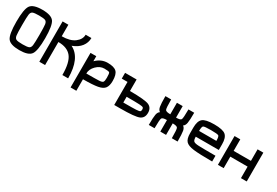

<svg xmlns="http://www.w3.org/2000/svg" viewBox="83 -2179 5210 3608"><g transform="rotate(30 2687.5 -375.0)"><path d="M500 -437.5Q500 -609.4 492.2 -664.1Q484.4 -718.8 449.2 -734.4Q414.1 -750 312.5 -750Q210.9 -750 175.8 -734.4Q140.6 -718.8 132.8 -664.1Q125 -609.4 125 -437.5Q125 -265.6 132.8 -210.9Q140.6 -156.2 175.8 -140.6Q210.9 -125 312.5 -125Q414.1 -125 449.2 -140.6Q484.4 -156.2 492.2 -210.9Q500 -265.6 500 -437.5ZM625 -437.5Q625 -164.1 566.4 -82Q507.8 0 312.5 0Q117.2 0 58.6 -82Q0 -164.1 0 -437.5Q0 -710.9 58.6 -793Q117.2 -875 312.5 -875Q507.8 -875 566.4 -793Q625 -710.9 625 -437.5Z M1375 0H1250Q1250 -273.4 1160.2 -386.7Q1070.3 -500 875 -500V0H750V-875H875V-625Q1054.7 -625 1152.3 -699.2Q1250 -773.4 1250 -875H1375Q1375 -773.4 1312.5 -691.4Q1250 -609.4 1125 -562.5Q1375 -437.5 1375 0Z M2000 -375Q2000 -468.8 1984.4 -484.4Q1968.8 -500 1875 -500Q1781.2 -500 1703.1 -421.9Q1625 -343.8 1625 -250Q1835.9 -250 1902.3 -253.9Q1968.8 -257.8 1984.4 -281.2Q2000 -304.7 2000 -375ZM1625 -625V-515.6Q1734.4 -625 1875 -625Q2015.6 -625 2070.3 -570.3Q2125 -515.6 2125 -375Q2125 -273.4 2085.9 -218.8Q2046.9 -164.1 1941.4 -144.5Q1835.9 -125 1625 -125V125H1500V-625Z M3000 -187.5Q3000 -78.1 2914.1 -39.1Q2828.1 0 2500 0H2375V-500H2250V-625H2500V-375Q2828.1 -375 2914.1 -335.9Q3000 -296.9 3000 -187.5ZM2875 -187.5Q2875 -218.8 2859.4 -230.5Q2843.8 -242.2 2777.3 -246.1Q2710.9 -250 2500 -250V-125Q2710.9 -125 2777.3 -128.9Q2843.8 -132.8 2859.4 -144.5Q2875 -156.2 2875 -187.5Z M3375 -250Q3281.2 -250 3265.6 -218.8Q3250 -187.5 3250 0H3125Q3125 -164.1 3136.7 -226.6Q3148.4 -289.1 3187.5 -312.5Q3148.4 -335.9 3136.7 -398.4Q3125 -460.9 3125 -625H3250Q3250 -437.5 3265.6 -406.2Q3281.2 -375 3375 -375V-625H3500V-375Q3593.8 -375 3609.4 -406.2Q3625 -437.5 3625 -625H3750Q3750 -460.9 3738.3 -398.4Q3726.6 -335.9 3687.5 -312.5Q3726.6 -289.1 3738.3 -226.6Q3750 -164.1 3750 0H3625Q3625 -187.5 3609.4 -218.8Q3593.8 -250 3500 -250V0H3375Z M4375 -375Q4375 -468.8 4351.6 -484.4Q4328.1 -500 4187.5 -500Q4046.9 -500 4023.4 -484.4Q4000 -468.8 4000 -375ZM3875 -250V-375Q3875 -515.6 3937.5 -570.3Q4000 -625 4187.5 -625Q4375 -625 4437.5 -570.3Q4500 -515.6 4500 -375V-250H4000Q4000 -179.7 4023.4 -156.2Q4046.9 -132.8 4132.8 -128.9Q4218.8 -125 4500 -125V0Q4218.8 0 4093.8 -15.6Q3968.8 -31.2 3921.9 -82Q3875 -132.8 3875 -250Z M4750 -375H5125V-625H5250V0H5125V-250H4750V0H4625V-625H4750Z"/></g></svg>

Font: CraftyPE
Style: Regular
Weight: 400
Designer: Erek Butcher
Foundry: Haunted Coop
Version: Version 0.018;April 4, 2024;FontCreator 15.0.0.2962 64-bit